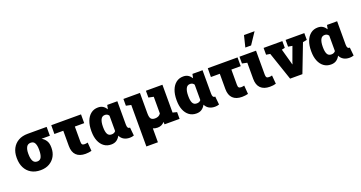

<svg xmlns="http://www.w3.org/2000/svg" viewBox="-46 -1631 5034 2674"><g transform="rotate(-20 2470.5 -293.5)"><path d="M286.1 10.3Q205.6 10.3 148.2 -23.7Q90.8 -57.6 60.3 -118.4Q29.8 -179.2 29.8 -259.3V-269Q29.8 -345.7 60.5 -404.1Q91.3 -462.4 148.9 -495.4Q206.5 -528.3 287.6 -528.3H569.3V-397H445.8Q481.9 -377.4 507.3 -340.1Q532.7 -302.7 532.7 -239.3V-229Q532.7 -162.1 502.9 -107.9Q473.1 -53.7 418 -21.7Q362.8 10.3 286.1 10.3ZM283.7 -120.1Q327.6 -120.1 344.7 -157.5Q361.8 -194.8 361.8 -259.3V-269Q361.8 -327.1 344.5 -362.1Q327.1 -397 283.7 -397Q239.7 -397 220.5 -361.6Q201.2 -326.2 201.2 -269V-259.3Q201.2 -194.3 220.2 -157.2Q239.3 -120.1 283.7 -120.1Z M951.7 10.3Q863.3 10.3 815.9 -35.9Q768.6 -82 768.6 -172.9V-398.4H636.7L637.7 -528.3H1078.6V-398.4H939.9V-172.9Q939.9 -143.6 950 -132.3Q960 -121.1 985.4 -121.1Q1006.3 -121.1 1031.7 -127.4L1041.5 -1Q1022 3.9 998.8 7.1Q975.6 10.3 951.7 10.3Z M1333 10.3Q1271.5 10.3 1227.1 -22.5Q1182.6 -55.2 1158.4 -114.5Q1134.3 -173.8 1134.3 -252.9V-263.2Q1134.3 -345.7 1158.2 -407.5Q1182.1 -469.2 1226.6 -503.7Q1271 -538.1 1332 -538.1Q1375.5 -538.1 1404.5 -519.5Q1433.6 -501 1454.6 -467.3L1466.8 -527.3H1616.7V-183.1Q1616.7 -149.4 1625.5 -135.5Q1634.3 -121.6 1649.4 -121.6Q1654.3 -121.6 1657.2 -122.6L1669.4 0Q1652.3 5.9 1637.2 8.1Q1622.1 10.3 1607.4 10.3Q1557.6 10.3 1521 -10.5Q1484.4 -31.2 1465.3 -71.8Q1443.4 -32.2 1411.9 -11Q1380.4 10.3 1333 10.3ZM1385.3 -120.1Q1424.3 -120.1 1445.3 -147V-375.5Q1425.3 -407.2 1387.2 -407.2Q1344.2 -407.2 1325.4 -367.7Q1306.6 -328.1 1306.6 -263.2V-252.9Q1306.6 -189.5 1324 -154.8Q1341.3 -120.1 1385.3 -120.1Z M1781.2 203.1V-412.1L1707 -427.7V-528.3H1952.1V-226.1Q1952.1 -165.5 1970.7 -144Q1989.3 -122.6 2029.3 -122.6Q2088.4 -122.6 2114.7 -164.6V-412.1L2040.5 -427.7V-528.3H2285.2V-115.7L2347.2 -100.1V0H2124.5L2122.1 -36.6Q2084 10.3 2019 10.3Q1982.9 10.3 1952.1 -2.9V203.1Z M2595.7 10.3Q2534.2 10.3 2489.7 -22.5Q2445.3 -55.2 2421.1 -114.5Q2397 -173.8 2397 -252.9V-263.2Q2397 -345.7 2420.9 -407.5Q2444.8 -469.2 2489.3 -503.7Q2533.7 -538.1 2594.7 -538.1Q2638.2 -538.1 2667.2 -519.5Q2696.3 -501 2717.3 -467.3L2729.5 -527.3H2879.4V-183.1Q2879.4 -149.4 2888.2 -135.5Q2897 -121.6 2912.1 -121.6Q2917 -121.6 2919.9 -122.6L2932.1 0Q2915 5.9 2899.9 8.1Q2884.8 10.3 2870.1 10.3Q2820.3 10.3 2783.7 -10.5Q2747.1 -31.2 2728 -71.8Q2706.1 -32.2 2674.6 -11Q2643.1 10.3 2595.7 10.3ZM2647.9 -120.1Q2687 -120.1 2708 -147V-375.5Q2688 -407.2 2649.9 -407.2Q2606.9 -407.2 2588.1 -367.7Q2569.3 -328.1 2569.3 -263.2V-252.9Q2569.3 -189.5 2586.7 -154.8Q2604 -120.1 2647.9 -120.1Z M3271.5 10.3Q3183.1 10.3 3135.7 -35.9Q3088.4 -82 3088.4 -172.9V-398.4H2956.5L2957.5 -528.3H3398.4V-398.4H3259.8V-172.9Q3259.8 -143.6 3269.8 -132.3Q3279.8 -121.1 3305.2 -121.1Q3326.2 -121.1 3351.6 -127.4L3361.3 -1Q3341.8 3.9 3318.6 7.1Q3295.4 10.3 3271.5 10.3Z M3684.1 10.3Q3595.7 10.3 3548.3 -35.9Q3501 -82 3501 -172.9V-412.1L3427.2 -427.7V-528.3H3672.4V-172.9Q3672.4 -144 3681.9 -132.6Q3691.4 -121.1 3714.8 -121.1Q3730.5 -121.1 3736.6 -121.8Q3742.7 -122.6 3763.7 -127.4L3774.4 -1.5Q3751 4.9 3731.2 7.6Q3711.4 10.3 3684.1 10.3ZM3547.4 -620.1 3589.4 -790H3746.1L3632.8 -620.1Z M3985.4 0 3843.3 -418 3784.7 -427.7V-528.3H4062.5V-428.2L4015.1 -418.5L4071.3 -216.8L4082 -176.8H4085L4098.1 -216.8L4171.9 -418L4110.8 -428.2V-528.3H4388.2V-427.7L4327.6 -416L4167.5 0Z M4590.3 10.3Q4528.8 10.3 4484.4 -22.5Q4439.9 -55.2 4415.8 -114.5Q4391.6 -173.8 4391.6 -252.9V-263.2Q4391.6 -345.7 4415.5 -407.5Q4439.5 -469.2 4483.9 -503.7Q4528.3 -538.1 4589.4 -538.1Q4632.8 -538.1 4661.9 -519.5Q4690.9 -501 4711.9 -467.3L4724.1 -527.3H4874V-183.1Q4874 -149.4 4882.8 -135.5Q4891.6 -121.6 4906.7 -121.6Q4911.6 -121.6 4914.6 -122.6L4926.8 0Q4909.7 5.9 4894.5 8.1Q4879.4 10.3 4864.7 10.3Q4814.9 10.3 4778.3 -10.5Q4741.7 -31.2 4722.7 -71.8Q4700.7 -32.2 4669.2 -11Q4637.7 10.3 4590.3 10.3ZM4642.6 -120.1Q4681.6 -120.1 4702.6 -147V-375.5Q4682.6 -407.2 4644.5 -407.2Q4601.6 -407.2 4582.8 -367.7Q4564 -328.1 4564 -263.2V-252.9Q4564 -189.5 4581.3 -154.8Q4598.6 -120.1 4642.6 -120.1Z"/></g></svg>

Font: Roboto Slab Black
Style: Regular
Weight: 900
Designer: Google
Version: Version 2.000; ttfautohint (v1.8.1.43-b0c9)